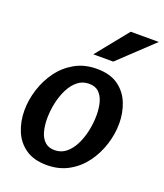

<svg xmlns="http://www.w3.org/2000/svg" viewBox="-138 -827 795 931"><g transform="rotate(20 260.0 -361.5)"><path d="M213 12Q145 12 102.5 -18Q60 -48 40.5 -96.5Q21 -145 21 -201Q21 -255 38.5 -310Q56 -365 89 -410Q122 -455 171 -482.5Q220 -510 283 -510Q352 -510 394 -480Q436 -450 455.5 -401.5Q475 -353 475 -297Q475 -243 457.5 -188Q440 -133 407 -88Q374 -43 325 -15.5Q276 12 213 12ZM224 -69Q257 -69 282 -89Q307 -109 324 -143Q341 -177 349.5 -217.5Q358 -258 358 -298Q358 -334 350 -363.5Q342 -393 323.5 -411Q305 -429 272 -429Q239 -429 214 -409Q189 -389 172 -355Q155 -321 146.5 -281Q138 -241 138 -200Q138 -165 146 -135Q154 -105 173 -87Q192 -69 224 -69ZM375 -735H520L345 -570H242Z"/></g></svg>

Font: Rosario
Style: Italic
Weight: 400
Italic angle: -8.05°
Designer: Hector Gatti
Foundry: Omnibus Type
Version: Version 1.201